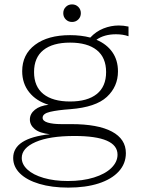

<svg xmlns="http://www.w3.org/2000/svg" viewBox="-20 -660 655 874"><path d="M508 -504Q454 -504 419 -479Q466 -459 491.5 -422.5Q517 -386 517 -335Q517 -266 466.5 -219Q416 -172 300 -163Q243 -159 208.5 -151Q174 -143 174 -124Q174 -109 197.5 -102Q221 -95 259 -95H304Q426 -95 489.5 -61Q553 -27 553 37Q553 85 520.5 120.5Q488 156 429 175Q370 194 291 194Q216 194 159 177Q102 160 71 129.5Q40 99 40 59Q40 -31 207 -49Q160 -54 138 -72.5Q116 -91 116 -116Q116 -142 139 -160.5Q162 -179 201 -183Q145 -200 113 -240Q81 -280 81 -336Q81 -412 139.5 -456Q198 -500 299 -500Q349 -500 391 -489Q417 -517 451 -530.5Q485 -544 521 -544Q542 -544 565 -539V-495Q540 -504 508 -504ZM299 -466Q220 -466 177.5 -432Q135 -398 135 -332Q135 -266 177.5 -232Q220 -198 299 -198Q378 -198 420.5 -232Q463 -266 463 -332Q463 -398 420.5 -432Q378 -466 299 -466ZM79 59Q79 88 105 112Q131 136 179 150Q227 164 289 164Q356 164 407.5 148Q459 132 487 104.5Q515 77 515 44Q515 -41 319 -41Q205 -41 142 -13.5Q79 14 79 59ZM268 -600Q268 -617 279.5 -628.5Q291 -640 308 -640Q325 -640 336.5 -628.5Q348 -617 348 -600Q348 -583 336.5 -571.5Q325 -560 308 -560Q291 -560 279.5 -571.5Q268 -583 268 -600Z"/></svg>

Font: Fahkwang ExtraLight
Style: Regular
Weight: 275
Designer: Suppakit Chalermlarp | Katatrad Co.,Ltd.
Foundry: Cadson Demak Co.,Ltd.
Version: Version 1.000; ttfautohint (v1.6)